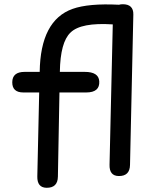

<svg xmlns="http://www.w3.org/2000/svg" viewBox="-20 -806 696 902"><path d="M95.7 -468.3H166.5Q169.9 -710.4 320.8 -764.2Q396 -791 539.1 -783.7Q546.9 -786.1 556.6 -786.1Q607.4 -786.1 606.4 -737.8L590.8 -31.2Q589.8 22 537.1 21Q493.2 20 494.6 -32.2L509.8 -691.4Q360.4 -701.2 311.5 -653.3Q263.2 -607.9 261.2 -468.3H378.4Q443.4 -468.3 446.3 -424.3Q449.7 -371.6 384.8 -371.6H259.3L252 23.9Q251 77.1 198.2 76.2Q154.3 75.2 155.3 22.9L164.1 -371.6H89.8Q37.1 -371.6 37.6 -419.9Q38.1 -468.3 95.7 -468.3Z"/></svg>

Font: Comic Relief
Style: Regular
Weight: 400
Designer: Jeff Davis
Foundry: Loudifier
Version: Version 1.0